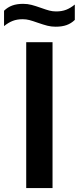

<svg xmlns="http://www.w3.org/2000/svg" viewBox="-60 -954 399 974"><path d="M73 0V-740H206.5V0ZM132 -838.5Q105.5 -848 89.2 -852.2Q73 -856.5 55 -856.5Q26.5 -856.5 4.5 -848Q-17.5 -839.5 -39.5 -821.5V-899.5Q-21 -917.5 2.2 -926Q25.5 -934.5 57.5 -934.5Q80 -934.5 100 -929.2Q120 -924 148 -914Q174.5 -904.5 190.8 -900.2Q207 -896 225 -896Q253.5 -896 275.5 -904.5Q297.5 -913 319.5 -931V-853Q301 -835 277.8 -826.8Q254.5 -818.5 222.5 -818.5Q200 -818.5 180.5 -823.5Q161 -828.5 132 -838.5Z"/></svg>

Font: Encode Sans SemiBold
Style: Regular
Weight: 600
Designer: Multiple Designers
Foundry: Impallari Type
Version: Version 2.000